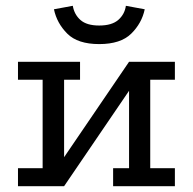

<svg xmlns="http://www.w3.org/2000/svg" viewBox="-20 -642 665 662"><path d="M42 -429H256V-367H201V-100L425 -429H583V-367H498V-62H583V0H370V-62H425V-329L201 0H42V-62H127V-367H42ZM322 -490Q248 -490 212 -526Q176 -562 166 -610L231 -622Q236 -592 257.5 -573Q279 -554 322 -554Q366 -554 388 -573.5Q410 -593 414 -622L479 -610Q469 -562 432.5 -526Q396 -490 322 -490Z"/></svg>

Font: Podkova VF Beta
Style: Regular
Weight: 400
Designer: Ilya Yudin
Foundry: Cyreal (www.cyreal.org)
Version: Version 2.100